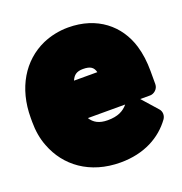

<svg xmlns="http://www.w3.org/2000/svg" viewBox="-118 -678 785 827"><g transform="rotate(-20 275.0 -264.0)"><path d="M229 -180H400C380 -156 353 -142 307 -142C267 -142 244 -156 229 -180ZM469 -180H515C531 -180 552 -195 552 -218V-278C552 -320 547 -360 536 -396C504 -501 415 -576 282 -576C239 -576 200 -567 165 -552C62 -506 -2 -402 -2 -265V-246C-2 -207 4 -168 18 -133C58 -27 156 48 297 48C406 48 485 3 533 -63C543 -77 543 -97 531 -110ZM335 -352H228C238 -375 252 -386 281 -386C316 -386 329 -375 335 -352Z"/></g></svg>

Font: Asimov Print
Style: E
Weight: 500
Designer: Google
Version: Version 2.000980; 2014